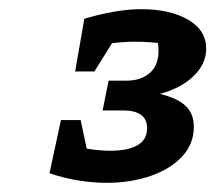

<svg xmlns="http://www.w3.org/2000/svg" viewBox="-20 -766 470 419"><path d="M88 -388 121 -451Q152 -444 176.5 -440.5Q201 -437 221 -437Q259 -437 280 -449Q301 -461 301 -486Q301 -506 287.5 -515.5Q274 -525 249 -525H204L217 -590H257Q287 -590 306.5 -606.5Q326 -623 326 -656Q326 -665 324 -676Q322 -687 317 -696L346 -668Q330 -672 311.5 -673.5Q293 -675 275 -675Q253 -675 226.5 -672Q200 -669 174 -662L164 -725Q197 -735 229 -740.5Q261 -746 288 -746Q351 -746 390.5 -723Q430 -700 430 -660Q430 -627 403 -600.5Q376 -574 329 -561Q367 -552 385 -535Q403 -518 403 -489Q403 -452 377.5 -424.5Q352 -397 308.5 -382Q265 -367 212 -367Q184 -367 152 -372Q120 -377 88 -388ZM113 -504H156L181 -386L88 -388ZM144 -610 164 -725 259 -727 186 -610Z"/></svg>

Font: Piazzolla Thin ExtraBold
Style: Italic
Weight: 800
Italic angle: -11.3°
Version: Version 2.005